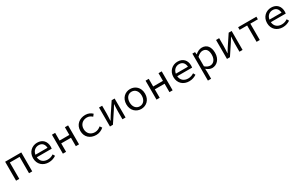

<svg xmlns="http://www.w3.org/2000/svg" viewBox="279 -2278 6642 4263"><g transform="rotate(-30 3600.0 -146.5)"><path d="M93 0H175V-419H425V0H507V-486H93Z M930 12C1008 12 1070 -14 1118 -46L1088 -100C1044 -72 998 -54 940 -54C839 -54 761 -110 751 -220H1134C1136 -233 1138 -251 1138 -270C1138 -407 1056 -498 916 -498C786 -498 668 -402 668 -244C668 -82 784 12 930 12ZM918 -433C1001 -433 1056 -384 1063 -284H753C768 -380 838 -433 918 -433Z M1293 0H1375V-216H1625V0H1707V-486H1625V-289H1375V-486H1293Z M2146 12C2218 12 2285 -16 2339 -64L2302 -117C2262 -83 2212 -56 2152 -56C2040 -56 1965 -131 1965 -242C1965 -354 2042 -430 2154 -430C2205 -430 2247 -409 2287 -374L2328 -427C2288 -466 2230 -498 2151 -498C2004 -498 1880 -405 1880 -242C1880 -81 1994 12 2146 12Z M2500 0H2576L2760 -278C2778 -307 2806 -352 2824 -382H2828C2825 -319 2820 -254 2820 -202V0H2900V-486H2824L2640 -209C2622 -179 2594 -135 2576 -105H2572C2575 -167 2580 -232 2580 -284V-486H2500Z M3300 12C3428 12 3540 -81 3540 -242C3540 -405 3428 -498 3300 -498C3172 -498 3060 -405 3060 -242C3060 -81 3172 12 3300 12ZM3300 -56C3207 -56 3145 -131 3145 -242C3145 -354 3207 -430 3300 -430C3393 -430 3455 -354 3455 -242C3455 -131 3393 -56 3300 -56Z M3693 0H3775V-216H4025V0H4107V-486H4025V-289H3775V-486H3693Z M4530 12C4608 12 4670 -14 4718 -46L4688 -100C4644 -72 4598 -54 4540 -54C4439 -54 4361 -110 4351 -220H4734C4736 -233 4738 -251 4738 -270C4738 -407 4656 -498 4516 -498C4386 -498 4268 -402 4268 -244C4268 -82 4384 12 4530 12ZM4518 -433C4601 -433 4656 -384 4663 -284H4353C4368 -380 4438 -433 4518 -433Z M4893 205H4975V41L4971 -51H4974C5017 -11 5074 12 5119 12C5236 12 5340 -85 5340 -250C5340 -401 5270 -498 5139 -498C5079 -498 5016 -467 4971 -424H4968L4961 -486H4893ZM5105 -57C5072 -57 5021 -73 4975 -114V-356C5025 -406 5075 -429 5118 -429C5215 -429 5255 -357 5255 -250C5255 -130 5192 -57 5105 -57Z M5500 0H5576L5760 -278C5778 -307 5806 -352 5824 -382H5828C5825 -319 5820 -254 5820 -202V0H5900V-486H5824L5640 -209C5622 -179 5594 -135 5576 -105H5572C5575 -167 5580 -232 5580 -284V-486H5500Z M6259 0H6341V-419H6534V-486H6066V-419H6259Z M6930 12C7008 12 7070 -14 7118 -46L7088 -100C7044 -72 6998 -54 6940 -54C6839 -54 6761 -110 6751 -220H7134C7136 -233 7138 -251 7138 -270C7138 -407 7056 -498 6916 -498C6786 -498 6668 -402 6668 -244C6668 -82 6784 12 6930 12ZM6918 -433C7001 -433 7056 -384 7063 -284H6753C6768 -380 6838 -433 6918 -433Z"/></g></svg>

Font: Hasklig
Style: Regular
Weight: 400
Monospace: yes
Designer: Paul D. Hunt, Teo Tuominen
Foundry: Adobe Systems Incorporated
Version: Version 2.030;PS 1.0;hotconv 16.6.51;makeotf.lib2.5.65220